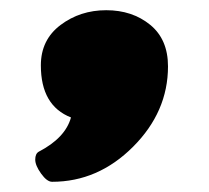

<svg xmlns="http://www.w3.org/2000/svg" viewBox="-20 -231 409 376"><path d="M119 -1Q60 -24 60 -103Q60 -153 98.5 -182Q137 -211 188 -211Q239 -211 274 -182.5Q309 -154 309 -101Q309 -12 240.5 56.5Q172 125 82 125Q72 125 60.5 109Q49 93 49 81.5Q49 70 56 66Q108 39 119 -1Z"/></svg>

Font: Chango
Style: Regular
Weight: 400
Designer: Manuel Lupez
Foundry: Fontstage
Version: Version 1.001